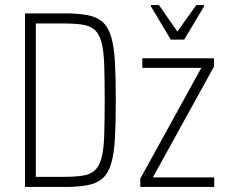

<svg xmlns="http://www.w3.org/2000/svg" viewBox="-20 -741 905 761"><path d="M79 0V-688H235Q290 -688 327 -681Q364 -674 386.5 -654Q409 -634 420.5 -595.5Q432 -557 435.5 -496Q439 -435 439 -344Q439 -253 435.5 -192Q432 -131 420.5 -92.5Q409 -54 386.5 -34Q364 -14 327 -7Q290 0 235 0ZM122 -40H229Q275 -40 306 -44.5Q337 -49 355 -65Q373 -81 382 -113.5Q391 -146 393 -202Q395 -258 395 -344Q395 -430 393 -486Q391 -542 382 -574.5Q373 -607 355 -623Q337 -639 306 -643.5Q275 -648 229 -648H122ZM536 0V-33L778 -472H544V-510H828V-477L586 -38H829V0ZM657 -584 578 -716V-721H610L683 -616L758 -721H789V-716L710 -584Z"/></svg>

Font: Saira Condensed ExtraLight
Style: Regular
Weight: 250
Width: 3
Designer: Hector Gatti with collaboration of the Omnibus-Type team
Foundry: Omnibus-Type
Version: Version 1.101